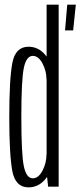

<svg xmlns="http://www.w3.org/2000/svg" viewBox="-20 -805 347 828"><path d="M260.5 -674H295.5L307 -785H270ZM187.5 0H233V-785H181V-61ZM103 3Q145 3 174.2 -30.8Q203.5 -64.5 203.5 -108.5L180.5 -139.5Q180.5 -102 163.2 -69Q146 -36 121.5 -36Q94 -36 83 -87Q72 -138 72 -300Q72 -462.5 83 -513.2Q94 -564 121.5 -564Q146 -564 163.2 -531.5Q180.5 -499 180.5 -462L203.5 -491.5Q203.5 -535.5 174.2 -569.5Q145 -603.5 103 -603.5Q46.5 -603.5 33.2 -533.5Q20 -463.5 20 -300Q20 -137 33.2 -67Q46.5 3 103 3Z"/></svg>

Font: Anybody ExtraCondensed Light
Style: Regular
Weight: 300
Width: 2
Version: Version 1.113;gftools[0.9.25]